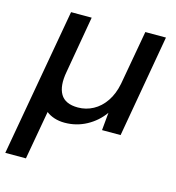

<svg xmlns="http://www.w3.org/2000/svg" viewBox="-122 -587 825 899"><g transform="rotate(15 291.0 -138.0)"><path d="M-15 220 112 -496H212L164 -220Q151 -150 173.5 -111.5Q196 -73 258 -73Q297 -73 331.5 -91.5Q366 -110 390.5 -146Q415 -182 425 -233L472 -496H572L485 0H395L403 -86Q371 -41 322 -14.5Q273 12 216 12Q189 12 166 4.5Q143 -3 127 -16L85 220Z"/></g></svg>

Font: DM Sans 16pt Medium
Style: Italic
Weight: 500
Italic angle: -10°
Version: Version 4.004;gftools[0.9.30]